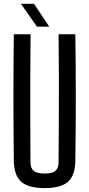

<svg xmlns="http://www.w3.org/2000/svg" viewBox="-20 -980 468 1008"><path d="M214 7.5Q128.5 7.5 91 -26.2Q53.5 -60 52.5 -137Q50.5 -304 50.5 -468.8Q50.5 -633.5 52.5 -800H140.5Q139.5 -689 139 -577Q138.5 -465 139 -352.8Q139.5 -240.5 140 -129Q140 -97 156.8 -83Q173.5 -69 214 -69Q254.5 -69 271 -83Q287.5 -97 287.5 -129Q288 -240.5 288.8 -352.8Q289.5 -465 289.2 -577Q289 -689 287.5 -800H375.5Q378 -633.5 378 -468.8Q378 -304 375.5 -137Q375 -60 337.5 -26.2Q300 7.5 214 7.5ZM174 -840 90 -960H158.5L238.5 -840Z"/></svg>

Font: Big Shoulders Text Thin Medium
Style: Regular
Weight: 500
Version: Version 2.002